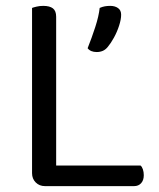

<svg xmlns="http://www.w3.org/2000/svg" viewBox="-20 -633 541 653"><path d="M89 -355H171V-8L133 0Q114 0 101.5 -12.5Q89 -25 89 -44ZM133 0V-70H458Q463 -66 466 -57Q469 -48 469 -37Q469 -20 460 -10Q451 0 436 0ZM171 -295H89V-606Q94 -608 104.5 -610.5Q115 -613 127 -613Q149 -613 160 -604.5Q171 -596 171 -576ZM347 -474Q339 -464 329.5 -460Q320 -456 309 -456Q288 -456 278 -469Q292 -504 304 -541Q316 -578 319 -606Q328 -610 336.5 -611.5Q345 -613 355 -613Q371 -613 381.5 -605.5Q392 -598 392 -583Q392 -567 385 -545.5Q378 -524 367.5 -505Q357 -486 347 -474Z"/></svg>

Font: Baloo Bhaina 2
Style: Regular
Weight: 400
Designer: Yesha Goshar, Manish Minz, Shuchita Grover and Ek Type
Foundry: Ek Type
Version: Version 1.700